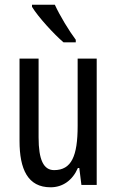

<svg xmlns="http://www.w3.org/2000/svg" viewBox="-20 -786 496 816"><path d="M213 -766H116V-757C142 -714 210 -640 250 -606H302V-617C274 -654 234 -720 213 -766ZM391 -537H310V-251C310 -123 284 -63 210 -63C165 -63 144 -107 144 -202V-537H63V-187C63 -67 98 10 195 10C246 10 288 -19 311 -72H317L326 0H391Z"/></svg>

Font: Noto Sans Sinhala ExtraCondensed
Style: Regular
Weight: 400
Width: 2
Designer: Jelle Bosma - Monotype Design Team
Foundry: Monotype Imaging Inc.
Version: Version 2.006